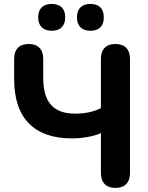

<svg xmlns="http://www.w3.org/2000/svg" viewBox="-20 -934 744 963"><path d="M486.1 -66.6V-266.2Q460.3 -254.4 420.2 -247.1Q380.2 -239.9 339.8 -239.9Q199.2 -239.9 125.1 -314.9Q51 -389.9 51 -538.5V-638.4Q51 -674.7 69.8 -694.1Q88.7 -713.4 124 -713.4Q159.3 -713.4 178 -694.1Q196.8 -674.7 196.8 -638.4V-544.5Q196.8 -450.8 236.4 -407.4Q276 -364 356.7 -364Q431.7 -364 486.1 -391.5V-638.4Q486.1 -674.7 504.9 -694.1Q523.8 -713.4 559.1 -713.4Q594.4 -713.4 613.1 -694.1Q631.9 -674.7 631.9 -638.4V-66.6Q631.9 -30.3 613.1 -10.9Q594.4 8.4 559.1 8.4Q523.8 8.4 504.9 -10.9Q486.1 -30.3 486.1 -66.6ZM366 -847.2Q366 -879.8 383.6 -897Q401.1 -914.3 433.6 -914.3Q466.2 -914.3 483.4 -897Q500.7 -879.7 500.7 -847.1Q500.7 -814.5 483.5 -797.1Q466.3 -779.7 433.9 -779.7Q401.1 -779.7 383.6 -797.2Q366 -814.7 366 -847.2ZM171.5 -847.2Q171.5 -879.8 189.3 -897Q207 -914.3 239.2 -914.3Q272 -914.3 289.5 -897Q307 -879.7 307 -847.1Q307 -814.5 289.5 -797.1Q272.1 -779.7 239.2 -779.7Q207 -779.7 189.3 -797.2Q171.5 -814.7 171.5 -847.2Z"/></svg>

Font: SN Pro Thin
Style: Regular
Weight: 200
Designer: Tobias Whetton
Foundry: Supernotes
Version: Version 1.003;Glyphs 3.3 (3324)